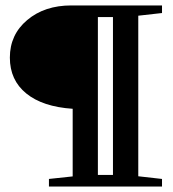

<svg xmlns="http://www.w3.org/2000/svg" viewBox="-20 -683 634 703"><path d="M159.2 0V-27.8L246.1 -37.1V-284.7Q136.2 -292 76.2 -340.8Q16.1 -389.6 16.1 -472.2Q16.1 -556.2 79.6 -609.6Q143.1 -663.1 241.2 -663.1H573.2V-635.3L486.3 -625.5V-37.6L573.2 -27.8V0ZM338.4 -42.5H393.6V-620.6H338.4Z"/></svg>

Font: Elstob 14pt
Style: Bold
Weight: 700
Designer: Peter S. Baker
Version: Version 1.015